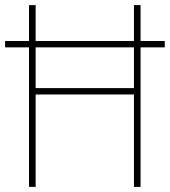

<svg xmlns="http://www.w3.org/2000/svg" viewBox="-20 -734 667 754"><path d="M94 0H120V-363H506V0H532V-548H627V-573H532V-714H506V-573H120V-714H94V-573H0V-548H94ZM120 -388V-548H506V-388Z"/></svg>

Font: Noto Sans Gujarati UI SemiCondensed Thin
Style: Regular
Weight: 100
Width: 4
Designer: Jelle Bosma - Monotype Design Team, Universal Thirst
Foundry: Monotype Imaging Inc.
Version: Version 2.106